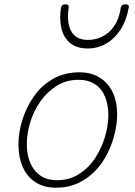

<svg xmlns="http://www.w3.org/2000/svg" viewBox="-20 -856 629 895"><path d="M241 19Q185 19 145.5 -6.5Q106 -32 86 -78Q66 -124 66 -183Q66 -239 84.5 -298Q103 -357 138.5 -407.5Q174 -458 227.5 -488.5Q281 -519 351 -519Q405 -519 444.5 -494.5Q484 -470 505 -426.5Q526 -383 526 -323Q526 -279 514.5 -232Q503 -185 480.5 -140Q458 -95 424 -59.5Q390 -24 344 -2.5Q298 19 241 19ZM245 -16Q304 -16 349 -45Q394 -74 423.5 -119Q453 -164 469 -217Q485 -270 485 -319Q485 -368 469.5 -405.5Q454 -443 422.5 -463.5Q391 -484 346 -484Q289 -484 244.5 -456Q200 -428 168.5 -383.5Q137 -339 121 -286Q105 -233 105 -184Q105 -134 121.5 -96Q138 -58 169 -37Q200 -16 245 -16ZM388 -630Q318 -630 285 -679.5Q252 -729 264 -820Q266 -828 271 -832Q276 -836 285 -836Q294 -836 297.5 -832Q301 -828 300 -820Q290 -747 313 -708.5Q336 -670 389 -670Q448 -670 490 -708.5Q532 -747 543 -820Q545 -828 549.5 -832Q554 -836 564 -836Q574 -836 578 -832Q582 -828 580 -820Q569 -760 541.5 -717.5Q514 -675 474.5 -652.5Q435 -630 388 -630Z"/></svg>

Font: Playwrite IS Thin
Style: Regular
Weight: 250
Designer: Veronika Burian, José Scaglione
Foundry: TypeTogether
Version: Version 1.002